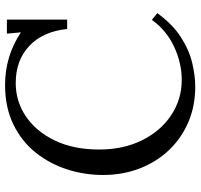

<svg xmlns="http://www.w3.org/2000/svg" viewBox="-36 -720 772 739"><g transform="rotate(-90 349.5 -350.0)"><path d="M608 -477Q598 -571 542.5 -623Q487 -675 400 -675Q329 -675 271 -635.5Q213 -596 178.5 -524Q144 -452 144 -354Q144 -260 180 -188Q216 -116 277 -76Q338 -36 412 -36Q477 -36 540 -65.5Q603 -95 643 -151L669 -130Q626 -71 576 -39Q526 -7 476.5 4.5Q427 16 386 16Q311 16 248.5 -11Q186 -38 140.5 -86.5Q95 -135 70.5 -199.5Q46 -264 46 -339Q46 -410 67.5 -477Q89 -544 132 -598Q175 -652 240.5 -684Q306 -716 393 -716Q503 -716 595 -655L590 -709H644V-477Z"/></g></svg>

Font: Lora
Style: Regular
Weight: 400
Designer: Olga Karpushina, Alexei Vanyashin (Cyrillic)
Foundry: Cyreal
Version: Version 3.005; ttfautohint (v1.8.4.7-5d5b)